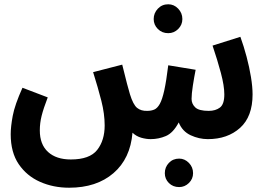

<svg xmlns="http://www.w3.org/2000/svg" viewBox="-20 -645 1250 897"><path d="M303 232Q229 232 167 204.5Q105 177 67.5 122Q30 67 30 -18Q30 -53 39.5 -104Q49 -155 85 -235L203 -190Q183 -138 174.5 -104Q166 -70 166 -36Q166 30 204.5 65Q243 100 311 100Q399 100 434 55.5Q469 11 469 -59Q469 -113 453.5 -174Q438 -235 415 -308L551 -343Q565 -286 573.5 -253.5Q582 -221 587 -205Q602 -156 620.5 -141Q639 -126 668 -127Q686 -127 700.5 -133Q715 -139 726.5 -159.5Q738 -180 747.5 -223Q757 -266 766 -340L894 -319Q887 -284 881 -245Q875 -206 875 -183Q875 -160 892 -143.5Q909 -127 955 -127Q987 -127 1007.5 -142.5Q1028 -158 1028 -204Q1028 -244 1012 -304Q996 -364 973 -432L1103 -473Q1119 -429 1132 -380Q1145 -331 1152.5 -285Q1160 -239 1160 -204Q1160 -100 1101.5 -47.5Q1043 5 951 5Q910 5 871 -13Q832 -31 815 -73Q789 -24 755 -9.5Q721 5 684 5Q663 5 640 -1.5Q617 -8 599 -25Q589 96 510 164Q431 232 303 232ZM817 229Q788 229 769 210Q750 191 750 164Q750 136 769 116Q788 96 817 96Q843 96 862.5 116Q882 136 882 164Q882 191 862.5 210Q843 229 817 229ZM766 -490Q737 -490 717.5 -509.5Q698 -529 698 -556Q698 -584 717.5 -604.5Q737 -625 766 -625Q793 -625 812.5 -604.5Q832 -584 832 -556Q832 -529 812.5 -509.5Q793 -490 766 -490Z"/></svg>

Font: Noto Sans Arabic Cond
Style: Bold
Weight: 700
Width: 3
Designer: Monotype Design Team, Nadine Chahine, Nizar Qandah and Khaled Hosny
Foundry: Monotype Imaging Inc.
Version: Version 2.012; ttfautohint (v1.8.4.7-5d5b)